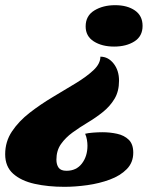

<svg xmlns="http://www.w3.org/2000/svg" viewBox="-50 -551 585 742"><path d="M391 -371Q344 -371 312.5 -391Q281 -411 281 -449Q281 -490 314.5 -510.5Q348 -531 395 -531Q442 -531 471.5 -510.5Q501 -490 501 -451Q501 -411 469.5 -391Q438 -371 391 -371ZM199 171Q136 171 84 159.5Q32 148 1 120.5Q-30 93 -30 45Q-30 -4 -3.5 -43.5Q23 -83 65 -115.5Q107 -148 154 -176Q201 -204 243 -229.5Q285 -255 311.5 -280Q338 -305 338 -332Q368 -332 389 -305.5Q410 -279 410 -239Q410 -198 392.5 -169Q375 -140 347.5 -118Q320 -96 289 -77.5Q258 -59 230.5 -39Q203 -19 185.5 6Q168 31 168 66Q168 85 176.5 97Q185 109 207 109Q245 109 266.5 81Q288 53 288 12Q288 2 286 -10.5Q284 -23 279 -34Q290 -37 310 -38.5Q330 -40 346 -40Q375 -40 402.5 -34Q430 -28 447.5 -11Q465 6 465 39Q465 77 440 102.5Q415 128 374.5 143Q334 158 287.5 164.5Q241 171 199 171Z"/></svg>

Font: Sansita Swashed Black
Style: Regular
Weight: 900
Designer: Pablo Cosgaya
Foundry: Omnibus-Type
Version: Version 1.003; ttfautohint (v1.8.3)